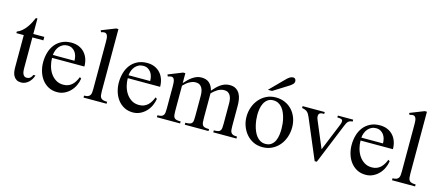

<svg xmlns="http://www.w3.org/2000/svg" viewBox="-43 -924 3062 1335"><g transform="rotate(15 1488.0 -256.0)"><path d="M210 -62Q206.1 -47.9 198.2 -34.7Q190.4 -21.5 179.4 -11.2Q168.5 -1 154.8 5.1Q141.1 11.2 126 11.2Q106 11.2 93.3 3.7Q80.6 -3.9 72.8 -16.4Q64.9 -28.8 62 -44.9Q59.1 -61 59.1 -78.1V-312H5.9V-323.2Q24.9 -330.6 40.8 -344.2Q56.6 -357.9 69.6 -375.2Q82.5 -392.6 92.5 -411.6Q102.5 -430.7 109.9 -448.2H121.1V-336.9H200.2V-312H121.1V-86.9Q121.1 -78.6 122.3 -68.8Q123.5 -59.1 127 -50.5Q130.4 -42 137 -36.4Q143.6 -30.8 153.8 -30.8Q170.4 -30.8 180.2 -39.3Q189.9 -47.9 195.8 -62Z M522.9 -123Q519 -96.7 507.6 -72.5Q496.1 -48.3 478 -29.8Q460 -11.2 436.3 0Q412.6 11.2 384.8 11.2Q348.6 11.2 321 -3.9Q293.5 -19 274.9 -43.9Q256.3 -68.8 247.1 -100.3Q237.8 -131.8 237.8 -165Q237.8 -201.7 247.3 -234.6Q256.8 -267.6 276.1 -292.5Q295.4 -317.4 325 -332.3Q354.5 -347.2 394 -347.2Q424.3 -347.2 448.2 -336.9Q472.2 -326.7 488.8 -308.3Q505.4 -290 514.2 -264.9Q522.9 -239.7 522.9 -210H290Q290 -182.6 297.4 -154.3Q304.7 -126 319.8 -102.8Q335 -79.6 358.2 -64.7Q381.3 -49.8 413.1 -49.8Q432.6 -49.8 448 -55.9Q463.4 -62 475.3 -73Q487.3 -84 496.1 -98.9Q504.9 -113.8 511.7 -130.9ZM445.8 -231Q445.8 -247.6 441.7 -263.9Q437.5 -280.3 428.5 -292.7Q419.4 -305.2 405.8 -313Q392.1 -320.8 373 -320.8Q354 -320.8 339.4 -313.2Q324.7 -305.7 314.2 -293.2Q303.7 -280.8 297.6 -264.4Q291.5 -248 290 -231Z M572.8 0V-14.2Q590.3 -14.2 600.3 -18.3Q610.4 -22.5 615.5 -30.3Q620.6 -38.1 621.8 -49.6Q623 -61 623 -76.2V-414.6Q623 -426.8 622.3 -437.7Q621.6 -448.7 618.7 -457Q615.7 -465.3 610.4 -470.2Q605 -475.1 595.7 -475.1Q589.8 -475.1 584.5 -473.9Q579.1 -472.7 572.8 -470.2L566.9 -482.9L668 -522.9H684.1V-76.2Q684.1 -59.1 685.8 -47.4Q687.5 -35.6 693.1 -28.3Q698.7 -21 709.5 -17.6Q720.2 -14.2 738.8 -14.2V0Z M1067.9 -123Q1064 -96.7 1052.5 -72.5Q1041 -48.3 1022.9 -29.8Q1004.9 -11.2 981.2 0Q957.5 11.2 929.7 11.2Q893.6 11.2 866 -3.9Q838.4 -19 819.8 -43.9Q801.3 -68.8 792 -100.3Q782.7 -131.8 782.7 -165Q782.7 -201.7 792.2 -234.6Q801.8 -267.6 821 -292.5Q840.3 -317.4 869.9 -332.3Q899.4 -347.2 939 -347.2Q969.2 -347.2 993.2 -336.9Q1017.1 -326.7 1033.7 -308.3Q1050.3 -290 1059.1 -264.9Q1067.9 -239.7 1067.9 -210H835Q835 -182.6 842.3 -154.3Q849.6 -126 864.7 -102.8Q879.9 -79.6 903.1 -64.7Q926.3 -49.8 958 -49.8Q977.5 -49.8 992.9 -55.9Q1008.3 -62 1020.3 -73Q1032.2 -84 1041 -98.9Q1049.8 -113.8 1056.6 -130.9ZM990.7 -231Q990.7 -247.6 986.6 -263.9Q982.4 -280.3 973.4 -292.7Q964.4 -305.2 950.7 -313Q937 -320.8 918 -320.8Q898.9 -320.8 884.3 -313.2Q869.6 -305.7 859.1 -293.2Q848.6 -280.8 842.5 -264.4Q836.4 -248 835 -231Z M1506.8 0V-14.2Q1526.4 -14.2 1537.4 -17.1Q1548.3 -20 1553.5 -27.3Q1558.6 -34.7 1559.8 -46.6Q1561 -58.6 1561 -76.2V-222.2Q1561 -236.3 1558.8 -250.7Q1556.6 -265.1 1550.5 -276.9Q1544.4 -288.6 1533.4 -295.9Q1522.5 -303.2 1504.9 -303.2Q1492.2 -303.2 1480.2 -299.3Q1468.3 -295.4 1457.3 -288.8Q1446.3 -282.2 1436.5 -273.9Q1426.8 -265.6 1418 -256.8V-76.2Q1418 -58.6 1419.4 -46.6Q1420.9 -34.7 1426.3 -27.3Q1431.6 -20 1442.6 -17.1Q1453.6 -14.2 1472.7 -14.2V0H1301.8V-14.2Q1321.8 -14.2 1332.8 -17.1Q1343.8 -20 1349.1 -27.1Q1354.5 -34.2 1355.7 -46.1Q1356.9 -58.1 1356.9 -76.2V-222.2Q1356.9 -236.8 1354.5 -251.5Q1352.1 -266.1 1345.9 -277.8Q1339.8 -289.6 1328.6 -296.9Q1317.4 -304.2 1299.8 -304.2Q1286.6 -304.2 1274.7 -300Q1262.7 -295.9 1251.7 -289.3Q1240.7 -282.7 1231.2 -274.2Q1221.7 -265.6 1212.9 -256.8V-76.2Q1212.9 -58.6 1214.4 -46.6Q1215.8 -34.7 1221.2 -27.3Q1226.6 -20 1237.8 -17.1Q1249 -14.2 1268.1 -14.2V0H1101.1V-14.2Q1119.1 -14.2 1129.2 -17.8Q1139.2 -21.5 1144.3 -29.1Q1149.4 -36.6 1150.6 -48.3Q1151.9 -60.1 1151.9 -76.2V-237.3Q1151.9 -248.5 1151.1 -259.5Q1150.4 -270.5 1147.9 -279.3Q1145.5 -288.1 1140.1 -293.5Q1134.8 -298.8 1126 -298.8Q1119.6 -298.8 1113.3 -297.1Q1106.9 -295.4 1101.1 -293L1094.7 -306.2L1196.8 -347.2H1212.9V-275.9Q1224.6 -288.6 1237.3 -301.3Q1250 -314 1264.4 -324.2Q1278.8 -334.5 1294.9 -340.8Q1311 -347.2 1330.1 -347.2Q1366.2 -347.2 1387 -328.4Q1407.7 -309.6 1416 -275.9Q1427.7 -289.6 1440.2 -302.2Q1452.6 -314.9 1466.8 -325Q1481 -335 1497.3 -341.1Q1513.7 -347.2 1533.7 -347.2Q1561 -347.2 1578.4 -336.2Q1595.7 -325.2 1605.7 -307.6Q1615.7 -290 1619.4 -267.6Q1623 -245.1 1623 -222.2V-76.2Q1623 -60.5 1624.3 -48.8Q1625.5 -37.1 1630.6 -29.3Q1635.7 -21.5 1646 -17.8Q1656.2 -14.2 1673.8 -14.2V0Z M2027.8 -174.8Q2027.8 -138.2 2016.4 -104.5Q2004.9 -70.8 1983.4 -45.2Q1961.9 -19.5 1931.2 -4.2Q1900.4 11.2 1861.8 11.2Q1825.2 11.2 1795.7 -3.4Q1766.1 -18.1 1745.4 -42.7Q1724.6 -67.4 1713.1 -99.1Q1701.7 -130.9 1701.7 -165Q1701.7 -200.7 1713.1 -233.4Q1724.6 -266.1 1746.1 -291.5Q1767.6 -316.9 1797.9 -332Q1828.1 -347.2 1865.7 -347.2Q1902.3 -347.2 1932.4 -333.7Q1962.4 -320.3 1983.6 -296.9Q2004.9 -273.4 2016.4 -241.9Q2027.8 -210.4 2027.8 -174.8ZM1959 -146Q1959 -162.1 1957 -181.6Q1955.1 -201.2 1950.2 -220.9Q1945.3 -240.7 1937.5 -259Q1929.7 -277.3 1918 -291.7Q1906.2 -306.2 1890.1 -314.7Q1874 -323.2 1853.5 -323.2Q1828.6 -323.2 1812.5 -310.8Q1796.4 -298.3 1787.1 -279.5Q1777.8 -260.7 1774.4 -238.3Q1771 -215.8 1771 -195.8Q1771 -179.7 1773.2 -160.2Q1775.4 -140.6 1780.3 -120.6Q1785.2 -100.6 1793.2 -81.8Q1801.3 -63 1813 -48.3Q1824.7 -33.7 1840.6 -24.9Q1856.4 -16.1 1877 -16.1Q1903.3 -16.1 1919.4 -28.6Q1935.5 -41 1944.3 -60.3Q1953.1 -79.6 1956.1 -102.5Q1959 -125.5 1959 -146ZM1965.8 -490.7Q1965.8 -478 1957 -469Q1948.2 -460 1936 -452.1L1827.1 -383.8H1796.9L1900.9 -488.8Q1910.2 -498 1921.4 -505.4Q1932.6 -512.7 1946.3 -512.7Q1955.6 -512.7 1960.7 -505.9Q1965.8 -499 1965.8 -490.7Z M2423.8 -323.2Q2412.1 -322.8 2404.3 -319.6Q2396.5 -316.4 2391.1 -310.8Q2385.7 -305.2 2381.8 -297.1Q2377.9 -289.1 2373.5 -278.8L2254.9 11.2H2239.7L2118.7 -274.9Q2113.3 -287.1 2108.2 -295.4Q2103 -303.7 2096.4 -309.1Q2089.8 -314.5 2080.8 -317.9Q2071.8 -321.3 2059.6 -323.2V-336.9H2218.8V-323.2Q2210.9 -323.2 2203.6 -322.8Q2196.3 -322.3 2190.9 -319.8Q2185.5 -317.4 2182.1 -312Q2178.7 -306.6 2178.7 -296.9Q2178.7 -288.6 2181.2 -281.2Q2183.6 -273.9 2186.5 -267.1L2264.6 -81.1L2343.8 -274.9Q2346.7 -281.7 2349.1 -289.8Q2351.6 -297.9 2351.6 -306.2Q2351.6 -312 2348.4 -315.4Q2345.2 -318.8 2339.8 -320.6Q2334.5 -322.3 2327.6 -322.8Q2320.8 -323.2 2313.5 -323.2V-336.9H2423.8Z M2743.7 -123Q2739.7 -96.7 2728.3 -72.5Q2716.8 -48.3 2698.7 -29.8Q2680.7 -11.2 2657 0Q2633.3 11.2 2605.5 11.2Q2569.3 11.2 2541.7 -3.9Q2514.2 -19 2495.6 -43.9Q2477.1 -68.8 2467.8 -100.3Q2458.5 -131.8 2458.5 -165Q2458.5 -201.7 2468 -234.6Q2477.5 -267.6 2496.8 -292.5Q2516.1 -317.4 2545.7 -332.3Q2575.2 -347.2 2614.7 -347.2Q2645 -347.2 2668.9 -336.9Q2692.9 -326.7 2709.5 -308.3Q2726.1 -290 2734.9 -264.9Q2743.7 -239.7 2743.7 -210H2510.7Q2510.7 -182.6 2518.1 -154.3Q2525.4 -126 2540.5 -102.8Q2555.7 -79.6 2578.9 -64.7Q2602.1 -49.8 2633.8 -49.8Q2653.3 -49.8 2668.7 -55.9Q2684.1 -62 2696 -73Q2708 -84 2716.8 -98.9Q2725.6 -113.8 2732.4 -130.9ZM2666.5 -231Q2666.5 -247.6 2662.4 -263.9Q2658.2 -280.3 2649.2 -292.7Q2640.1 -305.2 2626.5 -313Q2612.8 -320.8 2593.8 -320.8Q2574.7 -320.8 2560.1 -313.2Q2545.4 -305.7 2534.9 -293.2Q2524.4 -280.8 2518.3 -264.4Q2512.2 -248 2510.7 -231Z M2793.5 0V-14.2Q2811 -14.2 2821 -18.3Q2831.1 -22.5 2836.2 -30.3Q2841.3 -38.1 2842.5 -49.6Q2843.8 -61 2843.8 -76.2V-414.6Q2843.8 -426.8 2843 -437.7Q2842.3 -448.7 2839.4 -457Q2836.4 -465.3 2831.1 -470.2Q2825.7 -475.1 2816.4 -475.1Q2810.5 -475.1 2805.2 -473.9Q2799.8 -472.7 2793.5 -470.2L2787.6 -482.9L2888.7 -522.9H2904.8V-76.2Q2904.8 -59.1 2906.5 -47.4Q2908.2 -35.6 2913.8 -28.3Q2919.4 -21 2930.2 -17.6Q2940.9 -14.2 2959.5 -14.2V0Z"/></g></svg>

Font: Scheherazade Rohingya
Style: Regular
Weight: 400
Designer: SIL International
Foundry: SIL International
Version: Version 2.000 (build 440/429)